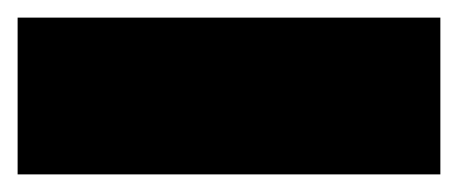

<svg xmlns="http://www.w3.org/2000/svg" viewBox="-30 10 520 218"><path d="M-10 208V30H470V208Z"/></svg>

Font: Commissioner Black
Style: Regular
Weight: 900
Designer: Kostas Bartsokas
Foundry: Kostas Bartsokas
Version: Version 1.000; ttfautohint (v1.8.3)